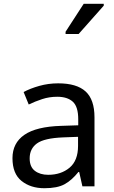

<svg xmlns="http://www.w3.org/2000/svg" viewBox="-20 -986 601 1016"><path d="M288 -545Q386 -545 433 -502Q480 -459 480 -365V0H416L399 -76H395Q360 -32 321.5 -11Q283 10 215 10Q142 10 94 -28.5Q46 -67 46 -149Q46 -229 109 -272.5Q172 -316 303 -320L394 -323V-355Q394 -422 365 -448Q336 -474 283 -474Q241 -474 203 -461.5Q165 -449 132 -433L105 -499Q140 -518 188 -531.5Q236 -545 288 -545ZM314 -259Q214 -255 175.5 -227Q137 -199 137 -148Q137 -103 164.5 -82Q192 -61 235 -61Q303 -61 348 -98.5Q393 -136 393 -214V-262ZM327 -806V-818L423 -966H529V-956L396 -806Z"/></svg>

Font: Noto Sans Tifinagh APT
Style: Regular
Weight: 400
Designer: JamraPatel
Foundry: JamraPatel LLC
Version: Version 2.006; ttfautohint (v1.8.4.7-5d5b)